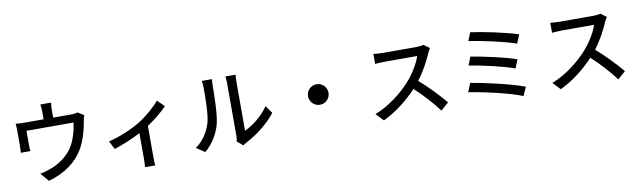

<svg xmlns="http://www.w3.org/2000/svg" viewBox="-47 -1432 7095 2138"><g transform="rotate(-10 3500.0 -363.0)"><path d="M894 -606 825 -649C810 -644 790 -639 750 -639H548V-725C548 -750 550 -772 554 -808H433C439 -772 440 -750 440 -725V-639H222C185 -639 156 -641 125 -644C128 -621 129 -585 129 -563C129 -527 129 -421 129 -388C129 -366 127 -337 125 -316H234C231 -333 230 -362 230 -382C230 -412 230 -508 230 -546H762C751 -459 722 -350 670 -270C610 -181 510 -113 418 -82C382 -68 336 -55 298 -49L380 46C560 -3 704 -106 781 -245C834 -338 862 -451 877 -538C880 -557 887 -589 894 -606Z M1115 -270 1163 -176C1263 -208 1378 -257 1464 -302V-14C1464 18 1462 65 1460 82H1576C1572 65 1571 18 1571 -14V-365C1660 -424 1746 -496 1796 -549L1718 -625C1666 -561 1570 -476 1475 -417C1394 -368 1246 -300 1115 -270Z M2515 -22 2581 33C2589 27 2601 18 2619 8C2734 -50 2875 -155 2960 -268L2899 -354C2827 -248 2714 -163 2627 -124C2627 -167 2627 -607 2627 -677C2627 -718 2631 -751 2632 -757H2516C2516 -751 2522 -718 2522 -677C2522 -607 2522 -134 2522 -85C2522 -62 2519 -39 2515 -22ZM2054 -31 2150 33C2235 -39 2298 -137 2328 -247C2355 -347 2359 -560 2359 -674C2359 -709 2363 -746 2364 -754H2248C2254 -731 2256 -707 2256 -673C2256 -558 2256 -363 2227 -274C2198 -182 2141 -91 2054 -31Z M3500 -496C3436 -496 3384 -444 3384 -380C3384 -316 3436 -264 3500 -264C3564 -264 3616 -316 3616 -380C3616 -444 3564 -496 3500 -496Z M4815 -673 4750 -721C4733 -715 4700 -711 4663 -711C4623 -711 4337 -711 4292 -711C4261 -711 4203 -715 4183 -718V-605C4199 -606 4253 -611 4292 -611C4330 -611 4621 -611 4659 -611C4635 -533 4568 -423 4500 -347C4401 -236 4251 -116 4089 -54L4170 31C4313 -36 4448 -143 4555 -257C4654 -165 4754 -55 4820 35L4908 -43C4846 -119 4725 -248 4622 -336C4692 -426 4751 -538 4786 -621C4793 -638 4808 -663 4815 -673Z M5286 -769 5249 -675C5389 -657 5660 -597 5779 -553L5820 -651C5694 -695 5417 -752 5286 -769ZM5241 -502 5204 -407C5349 -385 5598 -328 5714 -284L5753 -381C5628 -426 5380 -479 5241 -502ZM5188 -213 5148 -115C5309 -91 5615 -23 5748 34L5792 -64C5655 -117 5357 -187 5188 -213Z M6815 -673 6750 -721C6733 -715 6700 -711 6663 -711C6623 -711 6337 -711 6292 -711C6261 -711 6203 -715 6183 -718V-605C6199 -606 6253 -611 6292 -611C6330 -611 6621 -611 6659 -611C6635 -533 6568 -423 6500 -347C6401 -236 6251 -116 6089 -54L6170 31C6313 -36 6448 -143 6555 -257C6654 -165 6754 -55 6820 35L6908 -43C6846 -119 6725 -248 6622 -336C6692 -426 6751 -538 6786 -621C6793 -638 6808 -663 6815 -673Z"/></g></svg>

Font: Noto Sans CJK SC Medium
Style: Regular
Weight: 500
Designer: Ryoko NISHIZUKA 西塚涼子 (kana, bopomofo & ideographs); Paul D. Hunt (Latin, Greek & Cyrillic); Sandoll Communications 산돌커뮤니
Foundry: Adobe
Version: Version 2.004;hotconv 1.0.118;makeotfexe 2.5.65603